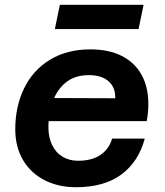

<svg xmlns="http://www.w3.org/2000/svg" viewBox="-20 -773 690 805"><path d="M44 -231Q44 -326 81 -402.5Q118 -479 189.5 -522.5Q261 -566 359 -566Q436 -566 490.5 -538.5Q545 -511 573.5 -459.5Q602 -408 602 -337Q602 -300 595 -265H184Q183 -256 183 -238Q183 -198 198 -166Q213 -134 241.5 -116.5Q270 -99 307 -99Q366 -99 402 -124Q438 -149 450 -192H587Q561 -95 489 -41.5Q417 12 298 12Q225 12 167 -17.5Q109 -47 76.5 -102Q44 -157 44 -231ZM463 -361Q465 -405 436 -431.5Q407 -458 353 -458Q299 -458 263 -432.5Q227 -407 207 -362ZM231 -753H582L561 -651H210Z"/></svg>

Font: Azeret Mono SemiBold
Style: Italic
Weight: 600
Italic angle: -12°
Designer: Martin Vácha
Foundry: Displaay
Version: Version 1.000; Glyphs 3.0.3, build 3074